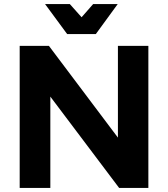

<svg xmlns="http://www.w3.org/2000/svg" viewBox="-20 -926 828 946"><path d="M561 -700H711V0H567L228 -450V0H77V-700H221L561 -248ZM439 -906H560L452 -758H311L202 -906H324L382 -841Z"/></svg>

Font: Montserrat arm2 SemiBold
Style: Regular
Weight: 600
Designer: Julieta Ulanovsky
Foundry: Julieta Ulanovsky
Version: Version 6.000